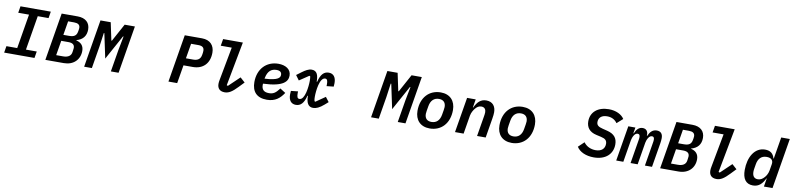

<svg xmlns="http://www.w3.org/2000/svg" viewBox="-2 -1748 11410 2768"><g transform="rotate(10 5703.0 -364.0)"><path d="M479 0 495 -97H337L421 -601H579L595 -698H151L135 -601H293L209 -97H51L35 0Z M638 0H908C1050 0 1140 -92 1140 -219C1140 -295 1098 -338 1028 -354L1029 -358C1120 -382 1170 -442 1170 -537C1170 -635 1106 -698 988 -698H754ZM780 -94 816 -310H920C982 -310 1012 -288 1012 -240C1012 -231 1010 -217 1008 -205L1004 -177C996 -120 950 -94 880 -94ZM831 -400 865 -604H952C1007 -604 1040 -586 1040 -538C1040 -529 1039 -517 1037 -508L1032 -481C1021 -421 985 -400 914 -400Z M1597 0H1710L1826 -698H1676L1535 -439H1527L1472 -698H1322L1206 0H1319L1373 -325L1401 -527H1409L1485 -168L1682 -527H1690L1651 -325Z M2568 0 2613 -268H2750C2899 -268 2992 -364 2992 -519C2992 -624 2930 -698 2808 -698H2556L2440 0ZM2667 -593H2773C2832 -593 2859 -572 2859 -524C2859 -513 2858 -500 2857 -494L2852 -463C2842 -403 2805 -374 2737 -374H2630Z M3264 12C3324 12 3374 -20 3450 -100L3524 -177L3454 -240L3295 -88L3277 -94L3399 -740H3110L3093 -640H3254L3164 -159C3158 -129 3156 -112 3156 -94C3156 -30 3190 12 3264 12Z M3880 12C4005 12 4072 -48 4127 -131L4047 -182C3993 -110 3958 -87 3895 -87C3814 -87 3787 -128 3787 -189C3787 -193 3787 -199 3788 -207C4093 -218 4145 -307 4145 -387C4145 -480 4062 -528 3959 -528C3781 -528 3661 -399 3661 -209C3661 -68 3734 12 3880 12ZM3947 -436C4000 -436 4022 -413 4022 -377C4022 -339 4002 -292 3797 -282L3800 -297C3820 -395 3871 -436 3947 -436Z M4306 12C4374 12 4422 -33 4449 -147H4456C4456 -47 4486 12 4558 12C4602 12 4651 -8 4716 -65L4766 -109L4714 -177L4575 -81L4563 -87C4557 -108 4556 -123 4556 -151C4556 -235 4577 -435 4658 -435C4688 -435 4697 -411 4697 -356C4697 -353 4697 -343 4696 -331L4799 -342C4801 -358 4802 -373 4802 -394C4802 -482 4762 -528 4695 -528C4627 -528 4579 -483 4552 -369H4545C4545 -462 4525 -528 4446 -528C4400 -528 4356 -502 4306 -465L4236 -413L4288 -342L4427 -435L4440 -429C4443 -411 4445 -388 4445 -365C4445 -281 4424 -81 4343 -81C4313 -81 4304 -105 4304 -160C4304 -163 4304 -173 4305 -185L4202 -174C4200 -158 4199 -143 4199 -122C4199 -34 4239 12 4306 12Z M5797 0H5910L6026 -698H5876L5735 -439H5727L5672 -698H5522L5406 0H5519L5573 -325L5601 -527H5609L5685 -168L5882 -527H5890L5851 -325Z M6265 12C6432 12 6551 -110 6551 -307C6551 -441 6472 -528 6335 -528C6168 -528 6049 -406 6049 -209C6049 -75 6128 12 6265 12ZM6274 -85C6213 -85 6175 -118 6175 -186C6175 -198 6177 -215 6180 -231L6192 -302C6206 -384 6252 -431 6326 -431C6387 -431 6425 -398 6425 -330C6425 -318 6423 -301 6420 -285L6408 -214C6394 -132 6348 -85 6274 -85Z M6761 0 6806 -272C6814 -320 6843 -361 6857 -379C6882 -410 6909 -429 6947 -429C6996 -429 7014 -394 7014 -357C7014 -336 7010 -313 7007 -295L6958 0H7084L7131 -283C7138 -324 7141 -353 7141 -379C7141 -463 7097 -528 7001 -528C6918 -528 6870 -476 6832 -394H6827L6847 -516H6721L6635 0Z M7465 12C7632 12 7751 -110 7751 -307C7751 -441 7672 -528 7535 -528C7368 -528 7249 -406 7249 -209C7249 -75 7328 12 7465 12ZM7474 -85C7413 -85 7375 -118 7375 -186C7375 -198 7377 -215 7380 -231L7392 -302C7406 -384 7452 -431 7526 -431C7587 -431 7625 -398 7625 -330C7625 -318 7623 -301 7620 -285L7608 -214C7594 -132 7548 -85 7474 -85Z M8667 12C8840 12 8942 -85 8942 -225C8942 -317 8897 -374 8793 -400L8725 -417C8659 -433 8632 -454 8632 -501C8632 -564 8676 -605 8757 -605C8823 -605 8872 -578 8905 -531L8991 -607C8952 -668 8870 -710 8763 -710C8603 -710 8500 -623 8500 -488C8500 -401 8545 -337 8649 -314L8720 -298C8783 -284 8809 -260 8809 -210C8809 -139 8761 -95 8675 -95C8606 -95 8541 -123 8500 -180L8416 -100C8458 -31 8550 12 8667 12Z M9099 0 9153 -326C9157 -348 9166 -375 9181 -399C9198 -425 9215 -434 9234 -434C9256 -434 9267 -420 9267 -390C9267 -375 9265 -359 9262 -344L9205 0H9309L9363 -326C9367 -348 9376 -375 9391 -399C9408 -425 9425 -434 9444 -434C9466 -434 9477 -420 9477 -390C9477 -375 9475 -359 9472 -344L9415 0H9519L9578 -355C9582 -379 9585 -410 9585 -431C9585 -494 9555 -528 9497 -528C9435 -528 9398 -486 9373 -427H9368C9374 -491 9344 -528 9290 -528C9235 -528 9200 -487 9176 -429H9170L9185 -516H9081L8995 0Z M9638 0H9908C10050 0 10140 -92 10140 -219C10140 -295 10098 -338 10028 -354L10029 -358C10120 -382 10170 -442 10170 -537C10170 -635 10106 -698 9988 -698H9754ZM9780 -94 9816 -310H9920C9982 -310 10012 -288 10012 -240C10012 -231 10010 -217 10008 -205L10004 -177C9996 -120 9950 -94 9880 -94ZM9831 -400 9865 -604H9952C10007 -604 10040 -586 10040 -538C10040 -529 10039 -517 10037 -508L10032 -481C10021 -421 9985 -400 9914 -400Z M10464 12C10524 12 10574 -20 10650 -100L10724 -177L10654 -240L10495 -88L10477 -94L10599 -740H10310L10293 -640H10454L10364 -159C10358 -129 10356 -112 10356 -94C10356 -30 10390 12 10464 12Z M11157 0H11283L11406 -740H11280L11227 -422H11222C11205 -490 11162 -528 11083 -528C10928 -528 10843 -373 10843 -188C10843 -64 10890 12 10997 12C11086 12 11134 -43 11173 -122H11177ZM11051 -88C10994 -88 10971 -128 10971 -185C10971 -201 10973 -217 10975 -229L10986 -295C10999 -376 11042 -428 11123 -428C11190 -428 11223 -394 11213 -337L11197 -241C11189 -196 11167 -161 11148 -139C11120 -106 11089 -88 11051 -88Z"/></g></svg>

Font: IBM Plex Mono SmBld
Style: Italic
Weight: 600
Italic angle: -9.5°
Monospace: yes
Designer: Mike Abbink, Paul van der Laan, Pieter van Rosmalen
Foundry: Bold Monday
Version: Version 2.004